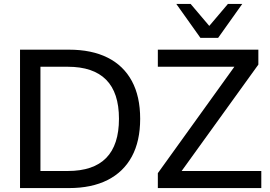

<svg xmlns="http://www.w3.org/2000/svg" viewBox="-20 -958 1373 978"><path d="M82 0V-705H331Q447 -705 528 -664.5Q609 -624 651.5 -545.5Q694 -467 694 -353Q694 -239 651.5 -160.5Q609 -82 528 -41Q447 0 331 0ZM186 -87H325Q456 -87 521 -153.5Q586 -220 586 -353Q586 -486 520.5 -552Q455 -618 325 -618H186ZM784 0V-76L1199 -653V-618H784V-705H1296V-629L880 -52V-87H1311V0ZM1001 -765 878 -938H951L1046 -826L1141 -938H1214L1091 -765Z"/></svg>

Font: Nunito Sans 12pt SemiBold
Style: Regular
Weight: 600
Designer: Vernon Adams
Foundry: Vernon Adams
Version: Version 3.101;gftools[0.9.27]